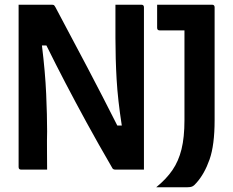

<svg xmlns="http://www.w3.org/2000/svg" viewBox="-20 -720 990 815"><path d="M180 0H70Q59 0 59 -11V-700H198Q206 -700 208.5 -698.5Q211 -697 215 -690Q286 -557 351 -433.5Q416 -310 478 -187H497Q480 -296 475 -383.5Q470 -471 470 -559V-700H580Q591 -700 591 -689V0H470Q459 0 456 -8Q395 -113 347.5 -200Q300 -287 258.5 -366.5Q217 -446 177 -527H158Q172 -413 176 -321.5Q180 -230 180 -162Q179 -124 179.5 -82.5Q180 -41 180 0ZM643 75Q686 40 712 2Q738 -36 750.5 -86.5Q763 -137 763 -210V-591H658Q647 -591 647 -602V-700H880Q891 -700 891 -689V-210Q891 -104 869.5 -43Q848 18 814 56Q804 68 796 71.5Q788 75 773 75Z"/></svg>

Font: Recursive Sn Lnr St SmB
Style: Regular
Weight: 600
Version: Version 1.079;hotconv 1.0.112;makeotfexe 2.5.65598; ttfautoh